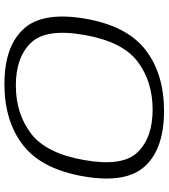

<svg xmlns="http://www.w3.org/2000/svg" viewBox="30 -750 725 824"><g transform="rotate(-90 392.0 -337.5)"><path d="M328 4.5Q168 4.5 92.2 -76.2Q16.5 -157 47 -337.5Q77.5 -519 180.5 -599.8Q283.5 -680.5 443.8 -680.5Q604 -680.5 679.5 -599.2Q755 -518 725 -337.5Q694.5 -156 591.5 -75.8Q488.5 4.5 328 4.5ZM334 -44.5Q455 -44.5 540.5 -109.2Q626 -174 654.5 -337.5Q683.5 -501.5 621 -566.5Q558.5 -631.5 437.5 -631.5Q317 -631.5 231.5 -566.5Q146 -501.5 117.5 -337.5Q88.5 -174 151 -109.2Q213.5 -44.5 334 -44.5Z"/></g></svg>

Font: Anybody ExtraExpanded Light
Style: Italic
Weight: 300
Width: 8
Italic angle: -10°
Designer: Tyler Finck
Foundry: Etcetera Type Company
Version: Version 1.010; ttfautohint (v1.8.3) -l 8 -r 50 -G 200 -x 14 